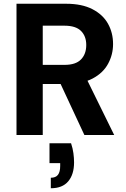

<svg xmlns="http://www.w3.org/2000/svg" viewBox="-20 -720 673 1024"><path d="M68 0V-700H333Q417 -700 473 -671Q529 -642 556 -593.5Q583 -545 583 -485Q583 -429 556.5 -380Q530 -331 474.5 -301.5Q419 -272 331 -272H208V0ZM430 0 287 -307H438L589 0ZM208 -374H324Q384 -374 412 -403Q440 -432 440 -480Q440 -527 412 -555Q384 -583 324 -583H208ZM251 284V228Q277 228 289 212.5Q301 197 301 165V150H244V44H359Q368 71 371.5 97Q375 123 375 146Q375 210 344 247Q313 284 251 284Z"/></svg>

Font: DM Sans 17pt ExtraBold
Style: Regular
Weight: 800
Version: Version 4.004;gftools[0.9.30]